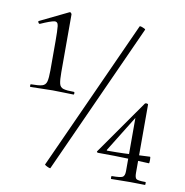

<svg xmlns="http://www.w3.org/2000/svg" viewBox="-74 -705 748 777"><g transform="rotate(10 300.0 -317.0)"><path d="M46.6 -309Q44.6 -309 44.6 -314.5Q44.6 -320 46.6 -320Q78 -320 92.3 -324Q106.6 -328 110.6 -343Q114.6 -358 114.6 -389V-508Q114.6 -552.6 112.5 -571Q110.4 -589.4 95.6 -587.3Q80.8 -585.2 40.2 -567.2Q36.2 -566 33.3 -571.5Q30.4 -577 34.2 -578L149.4 -634Q153.4 -636 156.4 -632.5Q159.4 -629 159.4 -627V-389Q159.4 -358 162.9 -343Q166.4 -328 180.2 -324Q194 -320 223.4 -320Q226.2 -320 226.2 -314.5Q226.2 -309 223.4 -309Q205.8 -309 184.2 -310Q162.6 -311 138 -311Q112.4 -311 88.7 -310Q65 -309 46.6 -309ZM183.4 0.2Q183.4 2.2 176.9 -0.1Q170.4 -2.4 164.9 -5.7Q159.4 -9 159.4 -10L439.2 -626.8Q440.4 -629 446.4 -627.2Q452.4 -625.4 458.4 -622.5Q464.4 -619.6 463.4 -617.6ZM527.8 -41Q527.8 -22 533.7 -16.5Q539.6 -11 572.4 -11Q573.4 -11 573.4 -5Q573.4 1 572.4 1Q558.8 1 544.8 0.5Q530.8 0 511.2 0Q488.6 0 469 0.5Q449.4 1 432.8 1Q431.8 1 431.8 -5Q431.8 -11 432.8 -11Q468.2 -11 477.5 -16Q486.8 -21 486.8 -41V-271.6L502.4 -284.6L395.6 -112Q394.2 -109 397.6 -109Q438.2 -109 465.8 -110Q493.4 -111 517.9 -112.5Q542.4 -114 572.4 -115Q574.6 -115 574.6 -101.5Q574.6 -88 572.4 -88Q531 -90 483.6 -92Q436.2 -94 361.6 -94Q360 -94 358 -96.4Q356 -98.8 358.2 -100.2L514.6 -323.2Q517 -325.8 522.4 -324.9Q527.8 -324 527.8 -321.4Z"/></g></svg>

Font: Cormorant Garamond Light
Style: Regular
Weight: 300
Designer: Christian Thalmann (Catharsis Fonts)
Foundry: Catharsis Fonts
Version: Version 4.001